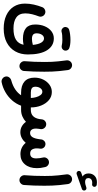

<svg xmlns="http://www.w3.org/2000/svg" viewBox="601 -1606 1306 2549"><g transform="rotate(90 1254.5 -331.0)"><path d="M339.4 -531.2Q334 -551.3 344 -570.1Q354 -588.9 375 -595.7Q402.3 -604 438.5 -608.4Q474.6 -612.8 509.8 -612.8Q545.4 -612.8 574.5 -608.2Q603.5 -603.5 623.5 -595.2Q644.5 -583.5 650.1 -560.8Q655.8 -538.1 642.6 -519Q631.8 -503.9 616.7 -498.8Q601.6 -493.7 585 -497.1Q552.7 -505.4 509.8 -505.4Q476.6 -505.4 449 -503.2Q421.4 -501 404.3 -495.6Q383.8 -489.7 364.7 -500.5Q345.7 -511.2 339.4 -531.2ZM27.3 -8.3Q27.3 -68.4 40.5 -126.7Q53.7 -185.1 74.7 -238.8Q85 -263.7 110.4 -274.4Q135.7 -285.2 159.7 -275.4Q184.1 -265.6 195.1 -241Q206.1 -216.3 196.3 -191.4Q180.7 -151.4 168.9 -105.2Q157.2 -59.1 157.2 -13.2Q157.2 66.9 210 105.2Q262.7 143.6 356.9 143.6Q454.1 143.6 507.1 110.4Q560.1 77.1 573.7 9.8Q531.7 18.1 496.1 18.1Q401.9 18.1 353.3 -21.7Q304.7 -61.5 304.7 -145.5Q304.7 -217.3 328.9 -272.9Q353 -328.6 394.8 -360.4Q436.5 -392.1 489.3 -392.1Q588.4 -392.1 645.5 -304Q702.6 -215.8 702.6 -47.9Q702.6 47.9 661.6 120.1Q620.6 192.4 543.7 232.9Q466.8 273.4 358.4 273.4Q257.8 273.4 183.3 239Q108.9 204.6 68.1 141.1Q27.3 77.6 27.3 -8.3ZM421.9 -163.6Q421.9 -130.9 440.4 -116.2Q459 -101.6 495.1 -101.6Q516.6 -101.6 534.7 -104.7Q552.7 -107.9 569.3 -112.3Q572.3 -113.3 575.7 -113.3Q568.4 -186.5 545.7 -224.1Q522.9 -261.7 490.2 -261.7Q460 -261.7 440.9 -233.4Q421.9 -205.1 421.9 -163.6Z M780.8 -560.5Q777.3 -586.9 793.7 -608.6Q810.1 -630.4 836.4 -633.8Q862.8 -637.2 884.5 -620.8Q906.2 -604.5 909.7 -578.1Q918.5 -514.2 923.1 -465.1Q927.7 -416 929.7 -369.6Q931.6 -323.2 931.6 -266.1Q931.6 -196.8 929.2 -126.2Q926.8 -55.7 921.9 4.9Q919.4 31.2 898.7 48.8Q877.9 66.4 851.1 64Q824.7 61.5 807.4 41Q790 20.5 792 -5.9Q797.4 -66.4 799.8 -136Q802.2 -205.6 802.2 -272.9Q802.2 -324.7 800.3 -366Q798.3 -407.2 793.7 -452.4Q789.1 -497.6 780.8 -560.5Z M1209 42.5Q1114.7 42.5 1062.5 -2.4Q1010.3 -47.4 1010.3 -136.2Q1010.3 -198.7 1035.6 -250.7Q1061 -302.7 1104.2 -334.2Q1147.5 -365.7 1200.2 -365.7Q1261.7 -365.7 1307.9 -327.1Q1354 -288.6 1379.9 -225.1Q1405.8 -161.6 1405.8 -86.9H1439.5Q1466.3 -86.9 1485.1 -67.9Q1503.9 -48.8 1503.9 -22Q1503.9 4.9 1485.1 23.7Q1466.3 42.5 1439.5 42.5H1382.8Q1358.4 109.4 1311.3 162.6Q1264.2 215.8 1202.4 251.2Q1140.6 286.6 1071.8 300.8Q1045.9 305.7 1023.4 290Q1001 274.4 995.6 248.5Q990.7 222.7 1006.3 201.2Q1022 179.7 1047.4 172.9Q1116.7 153.8 1166.3 120.1Q1215.8 86.4 1244.1 42.5ZM1207.5 -86.9H1280.3Q1279.3 -121.6 1269.5 -156.7Q1259.8 -191.9 1241.5 -215.8Q1223.1 -239.7 1197.3 -239.7Q1168.9 -239.7 1149.9 -212.6Q1130.9 -185.5 1130.9 -147.9Q1130.9 -113.3 1151.1 -100.1Q1171.4 -86.9 1207.5 -86.9Z M1375 -22Q1375 -48.8 1393.8 -67.9Q1412.6 -86.9 1439.5 -86.9Q1490.2 -86.9 1519.8 -115.5Q1549.3 -144 1559.6 -197.3Q1561.5 -211.4 1564.5 -235.4Q1568.4 -262.2 1590.1 -278.3Q1611.8 -294.4 1638.2 -290.5Q1664.6 -286.6 1680.9 -264.6Q1697.3 -242.7 1693.4 -216.3Q1692.4 -211.4 1691.9 -207Q1691.4 -202.6 1690.4 -198.2Q1688 -179.7 1687.3 -169.9Q1686.5 -160.2 1686.5 -151.9Q1686.5 -117.2 1701.7 -97.2Q1716.8 -77.1 1745.1 -77.1Q1778.8 -77.1 1798.6 -106Q1818.4 -134.8 1827.1 -197.3Q1828.1 -210 1830.6 -224.6V-225.1Q1831.5 -237.3 1837.4 -247.6Q1841.8 -256.3 1849.1 -263.2Q1869.6 -283.7 1897.9 -280.8Q1900.9 -280.3 1903.8 -279.8Q1904.8 -279.8 1905.8 -279.3Q1905.8 -279.3 1905.8 -279.3Q1933.6 -273.4 1946.8 -247.6Q1946.8 -247.6 1947.3 -247.1Q1947.3 -246.6 1947.8 -246.1Q1948.2 -245.1 1948.2 -244.6Q1948.2 -244.6 1948.7 -244.1Q1955.1 -229.5 1953.6 -213.4Q1952.1 -200.2 1950.2 -187.5Q1949.2 -176.3 1949.2 -166Q1949.2 -127.4 1964.8 -102.8Q1980.5 -78.1 2017.6 -78.1Q2082.5 -78.1 2082.5 -157.7Q2082.5 -179.7 2079.3 -202.1Q2076.2 -224.6 2070.8 -249Q2064.5 -274.9 2079.1 -297.6Q2093.8 -320.3 2119.1 -326.2Q2145 -332.5 2168 -318.1Q2190.9 -303.7 2197.3 -277.8Q2206.5 -237.8 2209.2 -215.6Q2211.9 -193.4 2211.9 -166Q2211.9 -67.9 2161.4 -8.3Q2110.8 51.3 2025.9 51.3Q1978.5 51.3 1940.4 32.7Q1902.3 14.2 1876 -19Q1847.7 14.2 1811.5 33.2Q1775.4 52.2 1734.9 52.2Q1691.4 52.2 1656.2 32.2Q1621.1 12.2 1597.2 -22Q1565.4 7.8 1525.1 25.1Q1484.9 42.5 1439.5 42.5Q1412.6 42.5 1393.8 23.7Q1375 4.9 1375 -22Z M2250.5 -714.8Q2246.1 -726.1 2252 -738.5Q2257.8 -751 2270 -754.9L2323.2 -773.4Q2282.2 -798.8 2282.2 -853.5Q2282.2 -901.4 2313.2 -932.9Q2344.2 -964.4 2399.4 -964.4Q2417 -964.4 2432.6 -961.9Q2445.3 -960 2453.1 -950.2Q2460.9 -940.4 2460 -928.2Q2459 -916 2448.7 -907.2Q2438.5 -898.4 2425.8 -900.4Q2419.4 -901.9 2407.7 -901.9Q2375.5 -901.9 2359.6 -887.2Q2343.8 -872.6 2343.8 -849.6Q2343.8 -828.6 2357.7 -817.9Q2371.6 -807.1 2395.5 -807.1Q2408.7 -807.1 2423.6 -810.3Q2438.5 -813.5 2468.3 -823.7Q2481.4 -828.1 2493.4 -821.3Q2505.4 -814.5 2508.3 -801.8Q2510.7 -789.6 2505.1 -778.8Q2499.5 -768.1 2488.8 -765.1L2290.5 -695.3Q2278.8 -691.4 2266.8 -697Q2254.9 -702.6 2250.5 -714.8ZM2294.4 -560.5Q2291 -586.9 2307.4 -608.6Q2323.7 -630.4 2350.1 -633.8Q2376.5 -637.2 2398.2 -620.8Q2419.9 -604.5 2423.3 -578.1Q2432.1 -514.2 2436.8 -465.1Q2441.4 -416 2443.4 -369.6Q2445.3 -323.2 2445.3 -266.1Q2445.3 -196.8 2442.9 -126.2Q2440.4 -55.7 2435.5 4.9Q2433.1 31.2 2412.4 48.8Q2391.6 66.4 2364.7 64Q2338.4 61.5 2321 41Q2303.7 20.5 2305.7 -5.9Q2311 -66.4 2313.5 -136Q2315.9 -205.6 2315.9 -272.9Q2315.9 -324.7 2314 -366Q2312 -407.2 2307.4 -452.4Q2302.7 -497.6 2294.4 -560.5Z"/></g></svg>

Font: Mikhak Bold
Style: Regular
Weight: 700
Designer: Amin Abedi
Version: Version 3.3